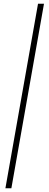

<svg xmlns="http://www.w3.org/2000/svg" viewBox="-20 -758 264 1030"><path d="M9 252 184 -738H216L41 252Z"/></svg>

Font: Gantari Thin
Style: Italic
Weight: 100
Italic angle: -10°
Designer: Anugrah Pasau
Foundry: Lafontype
Version: Version 1.000; ttfautohint (v1.8.4.7-5d5b)